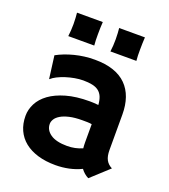

<svg xmlns="http://www.w3.org/2000/svg" viewBox="-131 -793 791 899"><g transform="rotate(20 264.5 -343.0)"><path d="M307.1 -581.1Q309.1 -596.2 310.1 -611.6Q311 -627 311 -642.6Q311 -656.7 310.1 -672.9Q309.1 -689 308.1 -698.2H436.5Q435.5 -686 435.1 -668.2Q434.6 -650.4 434.6 -636.7Q434.6 -621.1 434.8 -607.4Q435.1 -593.8 436.5 -581.1ZM97.2 -581.1Q99.1 -596.2 100.1 -611.6Q101.1 -627 101.1 -642.6Q101.1 -656.7 100.1 -672.9Q99.1 -689 98.1 -698.2H226.6Q225.6 -686 225.1 -668.2Q224.6 -650.4 224.6 -636.7Q224.6 -621.1 224.9 -607.4Q225.1 -593.8 226.6 -581.1ZM36.6 -162.1Q36.6 -193.8 52 -223.9Q67.4 -253.9 99.1 -277.1Q130.9 -300.3 179.9 -314.5Q229 -328.6 295.9 -328.6Q300.3 -328.6 304.9 -328.4Q309.6 -328.1 314.5 -328.1L339.8 -326.2Q337.9 -350.6 331.1 -366.7Q324.2 -382.8 311.3 -392.6Q298.3 -402.3 279.5 -406.2Q260.7 -410.2 234.4 -410.2Q214.8 -410.2 192.6 -406.2Q170.4 -402.3 149.4 -395.5Q128.4 -388.7 110.8 -379.9Q93.3 -371.1 83 -361.3L81.5 -362.3L66.9 -474.6Q104 -495.1 152.6 -507.6Q201.2 -520 252.9 -520Q305.7 -520 345 -506.6Q384.3 -493.2 409.9 -467.5Q435.5 -441.9 448.2 -405.3Q460.9 -368.7 460.9 -322.8V-146Q460.9 -115.2 470.7 -97.2Q480.5 -79.1 501 -68.8L412.6 12.2Q389.6 0.5 374.5 -20.5Q345.2 -6.3 312.7 0.5Q280.3 7.3 246.6 7.3Q197.3 7.3 158.4 -4.4Q119.6 -16.1 92.5 -37.8Q65.4 -59.6 51 -91.1Q36.6 -122.6 36.6 -162.1ZM156.2 -165.5Q156.2 -134.8 184.6 -115.2Q212.9 -95.7 267.6 -95.7Q307.1 -95.7 342.8 -111.3Q341.3 -126 341.3 -141.6V-231Q332.5 -232.9 319.1 -233.2Q305.7 -233.4 294.4 -233.4Q256.8 -233.4 230.5 -227.3Q204.1 -221.2 187.5 -211.2Q170.9 -201.2 163.6 -189.2Q156.2 -177.2 156.2 -165.5Z"/></g></svg>

Font: Hammersmith One
Style: Regular
Weight: 400
Designer: Nicole Fally
Foundry: Nicole Fally
Version: Version 1.002